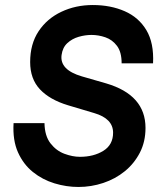

<svg xmlns="http://www.w3.org/2000/svg" viewBox="-20 -732 647 764"><path d="M292 12Q244 12 196.5 -2.5Q149 -17 111 -47.5Q73 -78 51.5 -126Q30 -174 34 -242H157Q158 -191 181 -161.5Q204 -132 236.5 -120Q269 -108 298 -108Q353 -108 391.5 -132Q430 -156 430 -204Q430 -260 355 -282L251 -313Q178 -335 139 -376.5Q100 -418 100 -485Q100 -557 133.5 -607.5Q167 -658 224 -685Q281 -712 349 -712Q420 -712 476 -687.5Q532 -663 562.5 -612Q593 -561 589 -480H464Q464 -525 445.5 -549.5Q427 -574 399.5 -583.5Q372 -593 344 -593Q319 -593 293 -585.5Q267 -578 248 -560.5Q229 -543 225 -513Q217 -454 306 -428L403 -400Q559 -354 559 -223Q559 -168 536.5 -124.5Q514 -81 476.5 -50.5Q439 -20 391 -4Q343 12 292 12Z"/></svg>

Font: Host Grotesk ExtraBold
Style: Italic
Weight: 800
Italic angle: -8°
Designer: Doğukan Karapınar
Foundry: Element Type
Version: Version 1.003; ttfautohint (v1.8.4.7-5d5b)